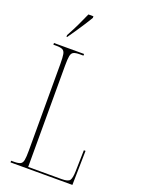

<svg xmlns="http://www.w3.org/2000/svg" viewBox="-171 -1005 791 1079"><g transform="rotate(20 224.0 -465.5)"><path d="M36 0V-10H54Q79 -10 91 -16Q103 -22 106.5 -40.5Q110 -59 110 -98V-616Q110 -655 106.5 -673.5Q103 -692 91 -698Q79 -704 54 -704H36V-714H216V-704H194Q169 -704 157 -698Q145 -692 141.5 -673.5Q138 -655 138 -616V-10H338Q377 -10 386.5 -24Q396 -38 397 -79L400 -205H410L406 0ZM90 -781Q114 -825 131 -861Q148 -897 163 -931H193V-921Q183 -904 166 -877.5Q149 -851 130 -823Q111 -795 94 -771H90Z"/></g></svg>

Font: Noto Serif Display ExtraCondensed Thin
Style: Regular
Weight: 100
Width: 2
Designer: Monotype Design Team
Foundry: Monotype Imaging Inc.
Version: Version 2.009